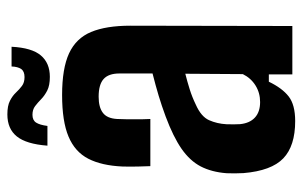

<svg xmlns="http://www.w3.org/2000/svg" viewBox="-166 -628 801 508"><g transform="rotate(-90 234.0 -373.5)"><path d="M168.2 7.5Q102.3 7.5 69.5 -24Q36.7 -55.4 30.5 -129.2Q30 -139 29.8 -152.2Q29.7 -165.3 30.2 -174.3Q33.3 -213.8 48.2 -242.5Q63.1 -271.1 94.9 -293.2Q126.8 -315.3 180.5 -335.3Q208.6 -345.7 235.2 -353.7Q261.8 -361.7 294.1 -369.9V-457.4Q294.1 -486.2 279.5 -499.3Q264.9 -512.5 232.6 -512.5Q204.7 -512.5 190 -501.3Q175.2 -490.2 173.7 -463.9Q173.1 -455.5 172.9 -436.3Q172.6 -417 172.9 -398.8Q173.2 -380.7 173.7 -375.7H48.9Q48.4 -386.4 47.9 -407.5Q47.4 -428.7 47.9 -448.9Q50.3 -504.5 68.6 -540Q86.9 -575.4 127.4 -592.3Q167.8 -609.2 237.1 -609.2Q307.4 -609.2 347.3 -590.8Q387.3 -572.3 403.9 -532.5Q420.5 -492.6 420.5 -428.8L419.7 0H291.6V-62.2H272.3Q255.4 -26.9 233.3 -9.7Q211.2 7.5 168.2 7.5ZM218.6 -85.3Q242.9 -85.3 262.4 -97.5Q281.9 -109.7 292.4 -131L293.4 -283.2Q273.4 -278.2 252.6 -271.7Q231.8 -265.2 211.8 -255.5Q179.9 -241.4 170.5 -220.3Q161.1 -199.1 159.8 -174.3Q159.4 -161.4 159.5 -155.2Q159.5 -148.9 160 -138.4Q162.5 -112.9 177.4 -99.1Q192.2 -85.3 218.6 -85.3ZM312.6 -742.9H364.8Q362.1 -689.4 341.9 -665.5Q321.8 -641.6 285.2 -641.6Q262.5 -641.6 249 -648.5Q235.5 -655.4 226.1 -664.6Q216.7 -673.8 207.6 -680.7Q198.5 -687.6 184.7 -687.6Q170.3 -687.6 164.1 -677.9Q157.9 -668.2 155.3 -648H103.1Q107.3 -703.9 127.5 -728.9Q147.6 -754 185.7 -754Q208.7 -754 221.8 -747.2Q235 -740.5 243.6 -731.3Q252.2 -722.1 261.2 -715.4Q270.2 -708.6 284.6 -708.6Q299.9 -708.6 306 -717.6Q312.1 -726.7 312.6 -742.9Z"/></g></svg>

Font: Big Shoulders Text SC Thin
Style: Regular
Weight: 100
Designer: Patric King
Foundry: XO Type Co
Version: Version 2.002